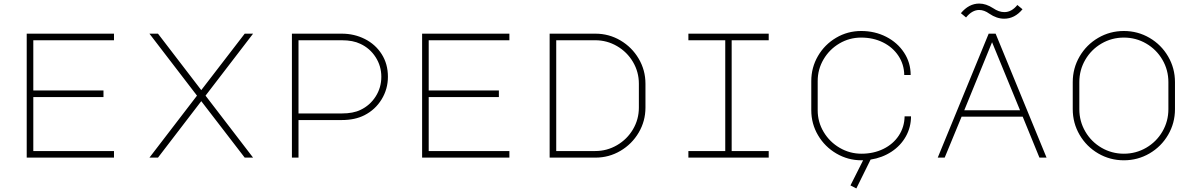

<svg xmlns="http://www.w3.org/2000/svg" viewBox="-20 -885 6700 1078"><path d="M130 -696H620V-659H167V-377H561V-340H167V-37H620V0H130Z M1086 -348 819 -696H867L1110 -379L1354 -696H1401L1134 -348L1401 0H1354L1110 -317L867 0H819Z M1656 0H1619V-696H1899Q1969 -696 2028.5 -666Q2088 -636 2123 -581Q2158 -526 2158 -454Q2158 -385 2122.5 -327Q2087 -269 2026 -238Q1973 -211 1899 -211H1656ZM1656 -248H1899Q1963 -248 2004 -268Q2057 -293 2089 -343Q2121 -393 2121 -454Q2121 -514 2089 -564Q2057 -614 2003 -639Q1962 -659 1899 -659H1656Z M2350 -696H2840V-659H2387V-377H2781V-340H2387V-37H2840V0H2350Z M3604 -415V-281Q3604 -205 3566 -140.5Q3528 -76 3463.5 -38Q3399 0 3323 0H3066V-696H3323Q3399 -696 3463.5 -658Q3528 -620 3566 -555.5Q3604 -491 3604 -415ZM3567 -415Q3567 -481 3534 -537Q3501 -593 3444.5 -626Q3388 -659 3322 -659H3103V-37H3322Q3388 -37 3444.5 -70Q3501 -103 3534 -159Q3567 -215 3567 -281Z M4296 -696V-659H4088V-37H4296V0H3845V-37H4052V-659H3845V-696Z M4868 11 4788 173 4755 156 4826 15H4817Q4741 15 4676 -23Q4611 -61 4573 -125.5Q4535 -190 4535 -266V-430Q4535 -506 4572.5 -570.5Q4610 -635 4674.5 -673Q4739 -711 4815 -711Q4892 -711 4955.5 -678.5Q5019 -646 5056 -589.5Q5093 -533 5093 -464H5057Q5056 -524 5024 -572Q4992 -620 4937.5 -647Q4883 -674 4815 -674Q4749 -674 4693 -641Q4637 -608 4604 -552Q4571 -496 4571 -430V-266Q4571 -200 4604.5 -144Q4638 -88 4694.5 -55Q4751 -22 4817 -22Q4885 -22 4940 -49Q4995 -76 5026.5 -124Q5058 -172 5059 -232H5095Q5095 -171 5066 -119Q5037 -67 4985 -33Q4933 1 4868 11Z M5531 -696H5570L5856 0H5816L5722 -230H5379L5284 0H5245ZM5394 -266H5707L5550 -648ZM5721 -833Q5677 -780 5618 -780Q5576 -780 5535 -808Q5506 -829 5478 -829Q5438 -829 5404 -787L5375 -811Q5420 -865 5478 -865Q5516 -865 5556 -839Q5588 -817 5619 -817Q5660 -817 5692 -857Z M6577 -424V-272Q6577 -194 6538.5 -128Q6500 -62 6434 -23.5Q6368 15 6290 15Q6212 15 6146 -23.5Q6080 -62 6041.5 -128Q6003 -194 6003 -272V-424Q6003 -502 6041.5 -568Q6080 -634 6146 -672.5Q6212 -711 6290 -711Q6368 -711 6434 -672.5Q6500 -634 6538.5 -568Q6577 -502 6577 -424ZM6290 -22Q6358 -22 6415.5 -55.5Q6473 -89 6506.5 -146.5Q6540 -204 6540 -272V-424Q6540 -492 6506.5 -549.5Q6473 -607 6415.5 -640.5Q6358 -674 6290 -674Q6222 -674 6164.5 -640.5Q6107 -607 6073.5 -549.5Q6040 -492 6040 -424V-272Q6040 -204 6073.5 -146.5Q6107 -89 6164.5 -55.5Q6222 -22 6290 -22Z"/></svg>

Font: M Major Mono Display
Style: Regular
Weight: 400
Designer: Emre Parlak
Foundry: Emre Parlak
Version: Version 2.000; ttfautohint (v1.8) -l 8 -r 50 -G 200 -x 14 -D